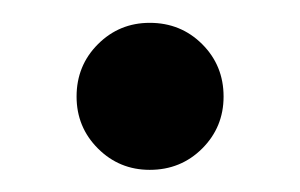

<svg xmlns="http://www.w3.org/2000/svg" viewBox="-20 -544 264 169"><path d="M111.8 -394.5Q85 -394.5 66.2 -413.3Q47.4 -432.1 47.4 -459Q47.4 -486.3 66.2 -505.1Q85 -523.9 111.8 -523.9Q139.2 -523.9 158 -505.1Q176.8 -486.3 176.8 -459Q176.8 -432.1 158 -413.3Q139.2 -394.5 111.8 -394.5Z"/></svg>

Font: Inter Cardless Display
Style: Regular
Weight: 400
Designer: Rasmus Andersson
Foundry: rsms
Version: Version 4.001;git-9221beed3